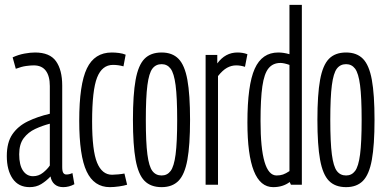

<svg xmlns="http://www.w3.org/2000/svg" viewBox="-20 -760 1586 790"><path d="M8 -118Q8 -174 31 -207.5Q54 -241 94 -260.5Q134 -280 185 -292V-406Q185 -447 168.5 -469Q152 -491 119 -491Q106 -491 87.5 -488.5Q69 -486 45 -477L32 -524Q56 -535 80.5 -539.5Q105 -544 124 -544Q185 -544 210.5 -508Q236 -472 236 -408V-73Q236 -55 240.5 -48.5Q245 -42 253 -42Q266 -42 278 -48L286 -2Q264 10 240 10Q218 10 204.5 -2Q191 -14 188 -34Q170 -15 149.5 -2.5Q129 10 102 10Q56 10 32 -25Q8 -60 8 -118ZM59 -125Q59 -81 74.5 -58Q90 -35 116 -35Q139 -35 157 -49.5Q175 -64 185 -79V-251Q154 -243 125 -229.5Q96 -216 77.5 -191.5Q59 -167 59 -125Z M306 -263Q306 -413 337.5 -478.5Q369 -544 440 -544Q454 -544 469.5 -542Q485 -540 497 -535L488 -487Q467 -493 445 -493Q400 -493 379.5 -441Q359 -389 359 -260Q359 -140 379.5 -90.5Q400 -41 441 -41Q451 -41 466.5 -42.5Q482 -44 492 -46L503 0Q491 4 470 7Q449 10 432 10Q367 10 336.5 -54.5Q306 -119 306 -263Z M527 -267Q527 -371 538 -431.5Q549 -492 574.5 -518Q600 -544 645 -544Q689 -544 714.5 -518Q740 -492 751 -431.5Q762 -371 762 -267Q762 -163 751 -102.5Q740 -42 714.5 -16Q689 10 645 10Q600 10 574.5 -16Q549 -42 538 -102.5Q527 -163 527 -267ZM580 -267Q580 -174 586.5 -124.5Q593 -75 607 -56.5Q621 -38 645 -38Q668 -38 682 -56.5Q696 -75 702.5 -124.5Q709 -174 709 -267Q709 -360 702.5 -409.5Q696 -459 682 -477.5Q668 -496 645 -496Q621 -496 607 -477.5Q593 -459 586.5 -409.5Q580 -360 580 -267Z M874 -534V-499Q907 -544 957 -544Q967 -544 977 -542.5Q987 -541 998 -537L988 -485Q970 -491 952 -491Q932 -491 914 -481Q896 -471 877 -447V0H826V-534Z M1177 0 1172 -11Q1144 10 1104 10Q998 10 998 -256Q998 -410 1028 -477Q1058 -544 1125 -544Q1147 -544 1171 -537V-740H1222V0ZM1171 -56V-493Q1148 -501 1134 -501Q1103 -501 1085 -479Q1067 -457 1059.5 -405Q1052 -353 1052 -262Q1052 -38 1118 -38Q1133 -38 1144.5 -42Q1156 -46 1171 -56Z M1286 -267Q1286 -371 1297 -431.5Q1308 -492 1333.5 -518Q1359 -544 1404 -544Q1448 -544 1473.5 -518Q1499 -492 1510 -431.5Q1521 -371 1521 -267Q1521 -163 1510 -102.5Q1499 -42 1473.5 -16Q1448 10 1404 10Q1359 10 1333.5 -16Q1308 -42 1297 -102.5Q1286 -163 1286 -267ZM1339 -267Q1339 -174 1345.5 -124.5Q1352 -75 1366 -56.5Q1380 -38 1404 -38Q1427 -38 1441 -56.5Q1455 -75 1461.5 -124.5Q1468 -174 1468 -267Q1468 -360 1461.5 -409.5Q1455 -459 1441 -477.5Q1427 -496 1404 -496Q1380 -496 1366 -477.5Q1352 -459 1345.5 -409.5Q1339 -360 1339 -267Z"/></svg>

Font: Georama Extra Condensed Light
Style: Regular
Weight: 300
Width: 2
Designer: Jean-Baptiste Levee
Foundry: Production Type
Version: Version 1.000